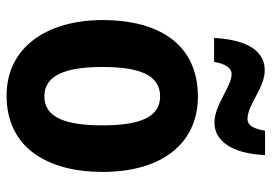

<svg xmlns="http://www.w3.org/2000/svg" viewBox="-138 -658 806 569"><g transform="rotate(90 264.5 -373.0)"><path d="M92 -605H163C169 -642 183 -657 199 -657C236 -657 290 -606 343 -606C396 -606 435 -656 439 -756H367C361 -721 351 -704 332 -704C289 -704 241 -755 188 -755C118 -755 96 -680 92 -605ZM489 -274C489 -456 400 -557 266 -557C113 -557 39 -445 39 -274C39 -112 118 10 263 10C419 10 489 -114 489 -274ZM178 -274C178 -388 204 -445 265 -445C326 -445 351 -387 351 -274C351 -161 326 -102 265 -102C204 -102 178 -162 178 -274Z"/></g></svg>

Font: Noto Sans Hebrew Condensed
Style: Bold
Weight: 700
Width: 3
Designer: Monotype Design Team
Foundry: Monotype Imaging Inc.
Version: Version 2.004